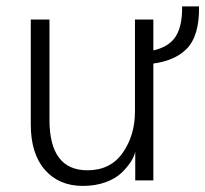

<svg xmlns="http://www.w3.org/2000/svg" viewBox="-20 -575 654 612"><path d="M78.1 -178.7V-512.7H137.7V-193.4Q137.7 -32.2 258.8 -32.2Q332 -32.2 371.1 -87.9Q410.2 -143.6 410.2 -219.7V-512.7H468.8V0H411.1V-91.8Q408.2 -77.1 397.5 -60.1Q386.7 -43 367.7 -24.4Q348.6 -5.9 316.4 5.9Q284.2 17.6 244.1 17.6Q168 17.6 123 -33.7Q78.1 -85 78.1 -178.7ZM446.3 -370.1V-410.2Q507.8 -418 534.7 -451.2Q561.5 -484.4 560.5 -554.7H614.3Q616.2 -460 573.7 -418Q531.2 -376 446.3 -370.1Z"/></svg>

Font: Gothic A1 Light
Style: Regular
Weight: 300
Version: Version 2.50